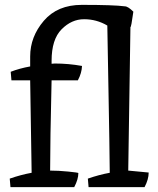

<svg xmlns="http://www.w3.org/2000/svg" viewBox="-20 -769 651 789"><path d="M516 -658 507 -68 591 -60Q591 -32 574 0H344L341 -35Q387 -51 431 -59Q430 -174 426 -385Q422 -596 421 -664Q377 -690 325.5 -690Q274 -690 233 -648.5Q192 -607 192 -519V-507L205 -508Q262 -508 317 -498Q316 -469 300 -439H192Q186 -187 186 -68Q220 -68 260 -64Q300 -60 302 -58Q302 -32 285 0H23L20 -35Q66 -51 110 -59Q104 -437 104 -439H27L24 -474Q60 -488 104 -496V-537Q104 -618 160 -683.5Q216 -749 316 -749Q448 -749 493 -743Q506 -743 528 -721Q519 -655 516 -658Z"/></svg>

Font: Inika
Style: Regular
Weight: 400
Designer: Constanza Artigas Preller
Foundry: Constanza Artigas Preller
Version: Version 1.001